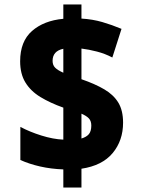

<svg xmlns="http://www.w3.org/2000/svg" viewBox="-20 -780 640 858"><path d="M263 -23Q208 -25 159.5 -36Q111 -47 71 -65V-213Q112 -191 164.5 -174.5Q217 -158 263 -156V-299Q204 -320 160.5 -346.5Q117 -373 93.5 -411.5Q70 -450 70 -506Q70 -595 123 -641.5Q176 -688 263 -696V-760H344V-697Q394 -694 437 -681.5Q480 -669 523 -651L482 -523Q450 -540 413.5 -549.5Q377 -559 344 -563V-426Q405 -405 446.5 -380.5Q488 -356 509 -321Q530 -286 530 -232Q530 -152 483.5 -96Q437 -40 344 -26V58H263ZM263 -562Q215 -552 215 -508Q215 -489 226.5 -477.5Q238 -466 263 -455ZM344 -161Q367 -168 377.5 -181Q388 -194 388 -219Q388 -239 377.5 -250.5Q367 -262 344 -272Z"/></svg>

Font: Noto Sans Mono Black
Style: Regular
Weight: 900
Designer: Monotype Design Team
Foundry: Monotype Imaging Inc.
Version: Version 2.014